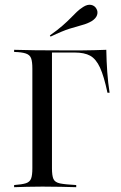

<svg xmlns="http://www.w3.org/2000/svg" viewBox="-20 -778 501 798"><path d="M38.7 0V-8.9Q71.8 -11.3 87.9 -16.5Q104 -21.8 109.3 -35.9Q114.5 -50 114.5 -78.2V-492.7Q114.5 -521.8 109.3 -535.9Q104 -550 87.5 -555.6Q71 -561.3 38.7 -562.1V-571Q108.1 -568.5 259.7 -568.5Q285.5 -568.5 313.7 -568.5Q341.9 -568.5 370.2 -569.4Q398.4 -570.2 421.8 -571Q422.6 -523.4 425.8 -478.6Q429 -433.9 435.5 -392.7H426.6Q412.1 -461.3 395.6 -497.2Q379 -533.1 354.8 -546.4Q330.6 -559.7 290.3 -559.7H196V-78.2Q196 -48.4 202 -34.3Q208.1 -20.2 229.4 -15.7Q250.8 -11.3 296.8 -8.9V0Q266.1 -0.8 233.1 -1.6Q200 -2.4 156.5 -2.4Q121.8 -2.4 91.9 -1.6Q62.1 -0.8 38.7 0ZM190.3 -625.8 187.1 -630.6Q220.2 -654 240.3 -671.8Q260.5 -689.5 273.8 -703.2Q287.1 -716.9 298.8 -728.2Q310.5 -739.5 325.8 -749.2Q343.5 -760.5 358.5 -757.7Q373.4 -754.8 380.6 -741.9Q387.9 -729.8 383.5 -715.7Q379 -701.6 361.3 -690.3Q343.5 -679.8 322.2 -674.2Q300.8 -668.5 269.8 -658.9Q238.7 -649.2 190.3 -625.8Z"/></svg>

Font: Playfair 144pt
Style: Regular
Weight: 400
Designer: Claus Eggers Sørensen
Foundry: Claus Eggers Sørensen
Version: Version 2.001;gftools[0.9.30]